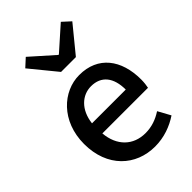

<svg xmlns="http://www.w3.org/2000/svg" viewBox="-249 -925 1062 1062"><g transform="rotate(-45 282.5 -393.5)"><path d="M316 35C388 35 451 11 502 -23L462 -96C422 -70 380 -55 331 -55C236 -55 170 -118 161 -223H518C521 -237 524 -259 524 -282C524 -437 445 -542 299 -542C171 -542 48 -431 48 -253C48 -71 167 35 316 35ZM114 -779 240 -625H356L482 -779L435 -822L300 -702H296L161 -822ZM160 -303C171 -399 232 -452 301 -452C381 -452 424 -397 424 -303Z"/></g></svg>

Font: コーポレート・ロゴ ver3 Medium
Style: Regular
Weight: 500
Designer: [KANA_main] LOGOTYPE.JP [Source Han Sans] Ryoko NISHIZUKA 西塚涼子 (kana, bopomofo & ideographs); Paul D. Hunt (Latin, Greek
Version: Version 12.001;FEAKit 1.0